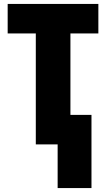

<svg xmlns="http://www.w3.org/2000/svg" viewBox="-20 -734 539 976"><path d="M273 222H445V-150H338V-564H480V-714H19V-564H162V0H273Z"/></svg>

Font: Noto Sans Condensed Black
Style: Regular
Weight: 900
Width: 3
Designer: Monotype Design Team
Foundry: Monotype Imaging Inc.
Version: Version 2.013